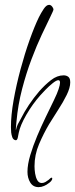

<svg xmlns="http://www.w3.org/2000/svg" viewBox="-20 -595 309 790"><path d="M139 175Q116 175 104.5 156Q93 137 93 112Q93 82 104.5 43.5Q116 5 133 -35.5Q150 -76 168.5 -114Q187 -152 201.5 -182Q216 -212 221 -228Q227 -246 227 -255Q227 -265 220 -265Q212 -265 196.5 -252.5Q181 -240 166.5 -225Q152 -210 146 -203Q114 -167 88.5 -123Q63 -79 57 -48Q56 -43 53.5 -30Q51 -17 44 -18Q34 -20 30.5 -30.5Q27 -41 26 -50Q26 -55 25.5 -60.5Q25 -66 25 -72Q25 -121 36 -183Q47 -245 64.5 -310Q82 -375 102 -431Q122 -487 140 -524Q149 -542 160 -558.5Q171 -575 182 -575Q189 -575 194.5 -568Q200 -561 200 -556Q200 -552 186.5 -524.5Q173 -497 152 -452.5Q131 -408 109.5 -351Q88 -294 71 -229Q54 -164 48 -97Q48 -96 47 -87Q46 -78 45.5 -69Q45 -60 45 -60V-61H46Q48 -73 53.5 -84Q59 -95 65 -105Q95 -165 142 -220Q165 -246 190 -265.5Q215 -285 242 -285Q253 -285 261 -279Q269 -273 269 -256Q269 -234 254.5 -204.5Q240 -175 219.5 -143.5Q199 -112 182 -84Q159 -45 140.5 -1.5Q122 42 122 89Q122 103 124.5 119Q127 135 133.5 146.5Q140 158 152 158Q160 158 167.5 153.5Q175 149 180 145Q189 136 192 136Q195 136 195 139Q195 145 190 150.5Q185 156 180 159Q173 165 161.5 170Q150 175 139 175Z"/></svg>

Font: Inspiration
Style: Regular
Weight: 400
Designer: Robert E. Leuschke
Foundry: Robert E. Leuschke
Version: Version 2.010; ttfautohint (v1.8.3)